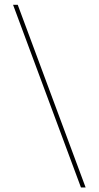

<svg xmlns="http://www.w3.org/2000/svg" viewBox="-20 -688 423 823"><path d="M347 115.5H327L36 -667.5H56Z"/></svg>

Font: Anek Bangla Thin
Style: Regular
Weight: 250
Designer: Sulekha Rajkumar (Bangla), Yesha Goshar (Latin)
Foundry: Ek Type
Version: Version 1.003